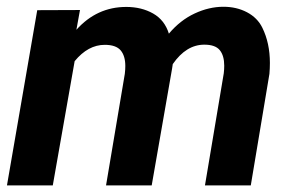

<svg xmlns="http://www.w3.org/2000/svg" viewBox="-20 -559 880 579"><path d="M205.1 -374.5 139.2 0H1L92.3 -528.3L221.2 -528.8L210.4 -469.2Q272 -538.1 360.8 -538.1Q406.7 -538.1 441.7 -518.3Q476.6 -498.5 489.3 -457.5Q523.4 -498 566.9 -518.3Q610.4 -538.6 653.8 -538.6Q693.4 -538.6 724.9 -522Q756.3 -505.4 771 -475.6Q793.9 -429.2 793.9 -369.1Q793.9 -353.5 792.5 -336.4L736.3 0H598.1L654.8 -337.9Q656.2 -349.6 656.2 -360.8Q656.2 -391.1 642.8 -407.7Q629.4 -424.3 596.2 -424.3Q541.5 -424.3 501 -365.7L499 -352.5L437.5 0H299.8L356.4 -336.4Q357.9 -349.1 357.9 -359.9Q357.9 -390.6 343.8 -407.2Q329.6 -423.8 295.9 -423.8Q245.6 -423.8 205.1 -374.5Z"/></svg>

Font: Mardoto
Style: Bold Italic
Weight: 700
Italic angle: -12°
Designer: Christian Robertson, Vahan Hovhannisyan
Foundry: Google
Version: Version 1.000